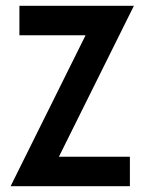

<svg xmlns="http://www.w3.org/2000/svg" viewBox="-20 -645 509 665"><path d="M16.7 0 276.4 -522.9H47.2V-625H443.8L184 -102.1H429.9V0Z"/></svg>

Font: Afacad SemiBold
Style: Regular
Weight: 600
Designer: Kristian Moeller
Foundry: Dicotype
Version: Version 1.000